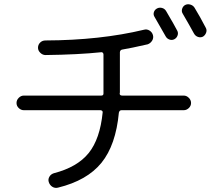

<svg xmlns="http://www.w3.org/2000/svg" viewBox="-20 -858 1040 925"><path d="M780.3 -804.7Q822.3 -733.4 834 -710Q839.8 -699.2 835.4 -687Q831.1 -674.8 819.8 -668.9Q808.6 -663.1 796.4 -667.5Q784.2 -671.9 778.3 -682.6Q748 -736.3 724.6 -776.4Q717.8 -787.1 721.2 -798.8Q724.6 -810.5 735.8 -816.9Q747.1 -823.2 760.3 -819.8Q773.4 -816.4 780.3 -804.7ZM917 -821.3Q943.4 -778.3 971.7 -723.6Q977.5 -712.9 973.1 -700.7Q968.8 -688.5 958 -681.6Q946.3 -675.8 933.6 -680.2Q920.9 -684.6 914.1 -697.3Q894.5 -733.4 860.4 -792Q853.5 -802.7 857.4 -815.4Q861.3 -828.1 872.1 -834Q883.8 -839.8 897 -835.9Q910.2 -832 917 -821.3ZM94.7 -327.1Q81.1 -327.1 70.3 -337.4Q59.6 -347.7 59.6 -361.8Q59.6 -376 70.3 -386.7Q81.1 -397.5 94.7 -397.5H467.8Q478.5 -397.5 478.5 -407.2V-413.1V-595.7Q478.5 -600.6 475.1 -604Q471.7 -607.4 467.8 -606.4Q356.4 -594.7 199.2 -592.8Q185.5 -592.8 174.3 -603.5Q163.1 -614.3 163.1 -627.9Q163.1 -642.6 173.3 -652.8Q183.6 -663.1 199.2 -663.1Q462.9 -664.1 673.8 -714.8Q687.5 -718.8 700.2 -710.9Q712.9 -703.1 716.8 -689Q720.7 -674.8 712.9 -662.1Q705.1 -649.4 691.4 -644.5Q610.4 -626 568.4 -619.1Q558.6 -617.2 557.6 -606.4V-413.1Q557.6 -412.1 557.1 -410.2Q556.6 -408.2 556.6 -407.2Q556.6 -397.5 569.3 -397.5H865.2Q878.9 -397.5 889.6 -386.7Q900.4 -376 900.4 -361.8Q900.4 -347.7 889.6 -337.4Q878.9 -327.1 865.2 -327.1H565.4Q555.7 -327.1 552.7 -315.4Q538.1 -159.2 468.8 -73.7Q399.4 11.7 259.8 45.9Q245.1 49.8 232.4 42Q219.7 34.2 214.8 18.6Q210.9 5.9 217.8 -6.3Q224.6 -18.6 239.3 -23.4Q352.5 -52.7 407.2 -120.6Q461.9 -188.5 474.6 -316.4Q475.6 -320.3 472.2 -323.7Q468.8 -327.1 463.9 -327.1Z"/></svg>

Font: Rounded-X Mgen+ 1mn regular
Style: Regular
Weight: 400
Designer: [Source Han Sans]
Ryoko NISHIZUKA  (kana & ideographs); Paul D. Hunt (Latin, Greek & Cyrillic); Wenlong ZHANG  (bopomofo
Version: Version 1.059.20150602